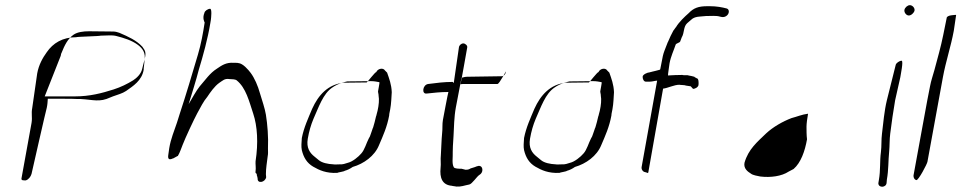

<svg xmlns="http://www.w3.org/2000/svg" viewBox="-20 -708 3720 743"><path d="M153 -335 215 -492C216 -496 216 -500 218 -503C230 -533 242 -558 265 -574C280 -584 302 -587 325 -587C325 -587 418 -586 419 -586C427 -586 436 -583 442 -581C477 -566 508 -552 531 -527C531 -526 539 -516 539 -515C544 -506 544 -496 540 -480C539 -479 531 -442 530 -441C526 -422 509 -406 495 -397C472 -383 448 -371 420 -362C373 -347 327 -335 270 -335ZM102 -35C102 -35 160 -291 161 -291C164 -305 164 -313 165 -326C165 -326 276 -326 276 -325C323 -326 355 -312 392 -325L417 -335C436 -342 453 -346 468 -356C495 -375 529 -396 536 -438C535 -438 540 -473 539 -473C545 -504 531 -521 514 -534C490 -552 460 -561 429 -569C412 -573 392 -570 369 -570C369 -568 275 -566 275 -564C222 -564 185 -541 161 -506C145 -484 130 -457 124 -424L105 -292C100 -266 106 -256 102 -232L63 -17C62 -9 72 -10 80 -10C90 -13 99 -24 102 -35Z M771 -658C762 -637 772 -621 772 -621C766 -581 758 -537 746 -497C725 -426 699 -338 676 -269C676 -268 665 -234 665 -234C654 -201 641 -171 635 -135C635 -134 631 -107 631 -107C629 -92 635 -88 649 -95C647 -92 670 -107 668 -104C677 -119 681 -134 687 -148C696 -172 731 -247 743 -269C755 -291 768 -317 782 -333C794 -351 810 -374 828 -387C842 -396 849 -405 868 -402L884 -401C887 -400 893 -400 896 -397C932 -368 944 -316 960 -268C976 -220 980 -155 969 -84C968 -74 971 -57 969 -46C967 -33 974 -42 974 -29C975 -28 977 -19 977 -17C976 4 1006 -2 1010 -22C1010 -23 1009 -33 1009 -34C1009 -57 1013 -79 1016 -104C1018 -113 1017 -123 1017 -133C1019 -178 1015 -227 1009 -264C1005 -289 994 -320 986 -347C978 -376 965 -406 950 -426C941 -438 920 -463 902 -464C901 -465 885 -465 884 -465C855 -467 838 -455 819 -442C792 -425 775 -399 753 -374C739 -357 724 -328 710 -305C721 -341 740 -401 749 -437C766 -493 784 -558 794 -619L796 -631C797 -639 801 -674 793 -674C785 -674 772 -666 771 -658Z M1448 -390C1450 -388 1443 -359 1443 -355C1442 -354 1446 -339 1445 -338C1448 -323 1446 -301 1441 -279C1440 -278 1436 -257 1435 -257C1431 -241 1429 -230 1424 -215C1423 -215 1416 -191 1415 -190C1413 -183 1410 -176 1407 -172C1398 -155 1391 -128 1378 -114C1367 -101 1344 -82 1326 -78C1317 -75 1306 -71 1294 -72C1294 -72 1271 -71 1271 -72C1248 -73 1226 -78 1214 -88C1214 -89 1197 -101 1197 -102C1179 -116 1165 -136 1171 -171C1176 -200 1183 -224 1193 -248C1213 -292 1230 -346 1267 -370C1275 -376 1295 -386 1306 -388C1312 -390 1318 -392 1324 -393L1415 -394C1428 -394 1437 -392 1448 -390ZM1436 -429C1432 -430 1401 -389 1399 -389L1311 -388C1249 -382 1212 -340 1188 -287C1173 -251 1156 -215 1148 -174C1147 -157 1145 -141 1148 -127C1155 -98 1168 -77 1192 -63C1216 -49 1243 -37 1285 -39C1287 -41 1312 -44 1314 -47C1325 -50 1335 -55 1345 -62C1387 -74 1430 -104 1447 -147C1462 -182 1478 -217 1486 -261C1486 -269 1489 -277 1490 -285C1494 -305 1495 -336 1496 -351C1495 -381 1486 -404 1478 -427L1470 -435C1463 -447 1442 -443 1436 -429Z M1938 -430C1940 -439 1913 -383 1905 -383H1779C1773 -383 1768 -383 1762 -382C1763 -382 1788 -524 1788 -524C1790 -532 1780 -540 1773 -540C1765 -540 1757 -533 1756 -525L1736 -387C1735 -387 1733 -390 1732 -391C1699 -391 1667 -387 1637 -383C1615 -380 1611 -343 1631 -346C1659 -349 1684 -352 1715 -352C1716 -351 1715 -351 1715 -351C1714 -351 1694 -244 1694 -244C1691 -228 1693 -209 1691 -194C1688 -163 1688 -136 1686 -107C1684 -91 1687 -74 1685 -59C1681 -20 1691 8 1729 11C1729 12 1745 13 1745 14C1767 15 1775 10 1796 6C1807 4 1826 -26 1835 -31C1851 -40 1849 -61 1839 -65C1830 -69 1820 -61 1810 -59C1795 -56 1799 -51 1782 -51L1766 -55C1757 -55 1739 -55 1736 -61C1728 -75 1733 -100 1732 -120C1732 -135 1733 -150 1734 -165C1734 -166 1735 -180 1735 -181C1737 -215 1737 -254 1744 -292L1766 -407C1773 -409 1781 -411 1788 -411L1922 -413C1930 -413 1936 -421 1938 -430Z M2308 -390C2310 -388 2303 -359 2303 -355C2302 -354 2306 -339 2305 -338C2308 -323 2306 -301 2301 -279C2300 -278 2296 -257 2295 -257C2291 -241 2289 -230 2284 -215C2283 -215 2276 -191 2275 -190C2273 -183 2270 -176 2267 -172C2258 -155 2251 -128 2238 -114C2227 -101 2204 -82 2186 -78C2177 -75 2166 -71 2154 -72C2154 -72 2131 -71 2131 -72C2108 -73 2086 -78 2074 -88C2074 -89 2057 -101 2057 -102C2039 -116 2025 -136 2031 -171C2036 -200 2043 -224 2053 -248C2073 -292 2090 -346 2127 -370C2135 -376 2155 -386 2166 -388C2172 -390 2178 -392 2184 -393L2275 -394C2288 -394 2297 -392 2308 -390ZM2296 -429C2292 -430 2261 -389 2259 -389L2171 -388C2109 -382 2072 -340 2048 -287C2033 -251 2016 -215 2008 -174C2007 -157 2005 -141 2008 -127C2015 -98 2028 -77 2052 -63C2076 -49 2103 -37 2145 -39C2147 -41 2172 -44 2174 -47C2185 -50 2195 -55 2205 -62C2247 -74 2290 -104 2307 -147C2322 -182 2338 -217 2346 -261C2346 -269 2349 -277 2350 -285C2354 -305 2355 -336 2356 -351C2355 -381 2346 -404 2338 -427L2330 -435C2323 -447 2302 -443 2296 -429Z M2479 -392H2494C2505 -392 2511 -395 2523 -396C2523 -395 2463 -63 2463 -62C2461 -53 2468 -43 2476 -42C2484 -41 2488 -35 2489 -42L2546 -365C2564 -367 2589 -380 2609 -380C2610 -379 2633 -379 2633 -377C2640 -376 2647 -375 2653 -374L2662 -364C2670 -364 2682 -371 2683 -379C2684 -387 2684 -405 2676 -405C2676 -406 2667 -409 2667 -411C2659 -413 2652 -415 2644 -416C2644 -418 2621 -416 2621 -418C2602 -418 2583 -417 2565 -416C2564 -417 2571 -461 2571 -463C2576 -490 2587 -512 2595 -536C2597 -540 2610 -543 2612 -547L2618 -563C2629 -581 2624 -604 2639 -618C2640 -619 2653 -630 2654 -631C2663 -640 2674 -643 2689 -644C2689 -644 2711 -646 2712 -646C2730 -646 2752 -648 2765 -644C2773 -642 2780 -640 2789 -645C2803 -653 2804 -671 2793 -675C2774 -680 2753 -684 2727 -684H2717C2683 -684 2664 -677 2645 -657C2630 -644 2607 -622 2596 -603C2595 -603 2587 -590 2586 -590C2579 -577 2571 -561 2565 -546C2564 -546 2559 -530 2558 -529C2554 -518 2548 -505 2545 -491L2535 -440L2533 -438C2520 -435 2512 -432 2501 -430C2501 -429 2494 -429 2494 -428C2486 -428 2468 -420 2467 -412C2466 -404 2471 -392 2479 -392Z M3107 -268C3104 -252 3101 -229 3101 -218C3101 -206 3101 -183 3103 -169C3095 -123 3079 -78 3051 -54L3032 -44C3005 -26 2962 -20 2922 -25C2912 -27 2893 -30 2886 -36C2873 -44 2857 -56 2861 -78C2876 -131 2911 -159 2945 -192C2972 -217 3009 -238 3043 -251C3063 -256 3083 -265 3107 -268Z M3446 -456 3412 -320C3402 -279 3398 -231 3393 -190C3390 -167 3392 -143 3389 -120C3384 -83 3388 -50 3381 -11L3379 1C3379 20 3410 19 3411 -1L3412 -13C3419 -52 3417 -84 3421 -123C3423 -144 3422 -168 3425 -191C3430 -231 3437 -280 3444 -320L3464 -409C3465 -417 3477 -473 3469 -473C3461 -473 3447 -464 3446 -456ZM3480 -670C3478 -660 3487 -648 3497 -648C3506 -648 3517 -658 3519 -667C3521 -677 3511 -688 3501 -688C3492 -688 3482 -679 3480 -670Z M3526 -11C3534 -9 3568 -74 3569 -82L3629 -410C3640 -470 3660 -529 3671 -589L3680 -650C3679 -651 3674 -650 3663 -649C3652 -648 3646 -644 3644 -641L3630 -572C3621 -527 3608 -482 3596 -437C3590 -415 3583 -396 3579 -374C3577 -371 3517 -37 3516 -34C3513 -23 3518 -13 3526 -11Z"/></svg>

Font: Photofail
Style: It
Weight: 400
Foundry: Cannot Into Space Fonts
Version: Version 0.97